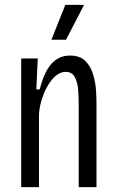

<svg xmlns="http://www.w3.org/2000/svg" viewBox="-20 -768 479 788"><path d="M67 0V-528H135L129 -401H143Q161 -473 191.5 -506.5Q222 -540 267 -540Q308 -540 330 -518Q352 -496 362 -463Q372 -430 374 -397.5Q376 -365 376 -345V0H303V-341Q303 -366 301 -397Q299 -428 287.5 -450.5Q276 -473 250 -473Q222 -473 198 -446.5Q174 -420 158.5 -380Q143 -340 140 -301V0ZM251 -605H191L248 -748H325Z"/></svg>

Font: Bricolage Grotesque 10pt Condensed Light
Style: Regular
Weight: 300
Width: 3
Designer: Mathieu Triay
Foundry: Atelier Triay
Version: Version 1.000; ttfautohint (v1.8.4.7-5d5b);gftools[0.9.32]